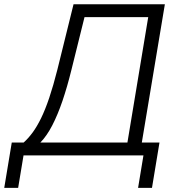

<svg xmlns="http://www.w3.org/2000/svg" viewBox="-38 -748 875 924"><path d="M-17.6 156.2 18.6 -62H75.7Q97.7 -81.5 118.7 -109.9Q139.6 -138.2 159.7 -179.2Q179.7 -220.2 199 -277.3Q218.3 -334.5 237.8 -411.6L315.9 -727.5H755.4L644.5 -62H729.5L693.4 156.2H626.5L652.3 0H75.2L49.3 156.2ZM156.2 -62H575.2L675.3 -665.5H368.7L305.7 -411.6Q285.6 -330.1 262.7 -262.7Q239.7 -195.3 213.6 -144.8Q187.5 -94.2 156.2 -62Z"/></svg>

Font: Inter Light
Style: Italic
Weight: 300
Italic angle: -9.3988°
Designer: Rasmus Andersson
Foundry: rsms
Version: Version 4.001;git-66647c0bb